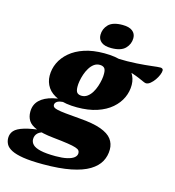

<svg xmlns="http://www.w3.org/2000/svg" viewBox="-222 -825 1077 1179"><g transform="rotate(15 316.5 -235.5)"><path d="M641.5 -403.5Q636 -403.5 623.2 -409.2Q610.5 -415 590.8 -423.5Q571 -432 544.8 -440.5Q518.5 -449 486 -454.8Q453.5 -460.5 415 -460.5L426 -505.5Q499.5 -503 555.8 -506.8Q612 -510.5 649.8 -515.2Q687.5 -520 703.5 -520Q709.5 -520 715 -516.8Q720.5 -513.5 720.5 -505.5Q720.5 -494 713.5 -477Q706.5 -460 694.8 -443.2Q683 -426.5 669 -415Q655 -403.5 641.5 -403.5ZM280 -227Q300 -227 316.2 -239Q332.5 -251 344.2 -270.2Q356 -289.5 363.5 -312Q371 -334.5 374.8 -356Q378.5 -377.5 378 -393Q378 -420.5 367.8 -430Q357.5 -439.5 339.5 -439.5Q318.5 -439.5 302.5 -427.5Q286.5 -415.5 274.8 -396.2Q263 -377 255.5 -354.8Q248 -332.5 244.2 -311Q240.5 -289.5 241 -273.5Q241.5 -246 251.5 -236.5Q261.5 -227 280 -227ZM348 -515.5Q423 -515.5 469.5 -496.5Q516 -477.5 537.8 -444.8Q559.5 -412 560 -371.5Q560.5 -329 542.5 -289.5Q524.5 -250 488 -218.5Q451.5 -187 397.2 -169Q343 -151 271 -151Q196.5 -151 149.8 -170.2Q103 -189.5 81 -222.2Q59 -255 58.5 -295.5Q58 -338.5 76.2 -377.8Q94.5 -417 131 -448.2Q167.5 -479.5 221.8 -497.5Q276 -515.5 348 -515.5ZM159 240.5Q82 240.5 33.2 232.8Q-15.5 225 -42 211.2Q-68.5 197.5 -78.5 179Q-88.5 160.5 -88.5 139Q-88.5 112 -71.2 92.5Q-54 73 -9.5 59.5Q35 46 117 38L133.5 38.5L129 47Q110.5 49.5 97.8 54.8Q85 60 77 67.8Q69 75.5 65 85.2Q61 95 61 107Q61 126.5 75.5 141.2Q90 156 125 164.2Q160 172.5 221.5 172.5Q264.5 172.5 293.8 165.8Q323 159 337.8 147Q352.5 135 352.5 118.5Q352.5 108.5 347 101.5Q341.5 94.5 324.2 88.8Q307 83 272.2 77.8Q237.5 72.5 179 66.5Q107.5 59 69 43.5Q30.5 28 15.8 4.5Q1 -19 1 -51Q1 -96.5 30.5 -125.2Q60 -154 114.2 -167Q168.5 -180 242 -177.5L219.5 -160.5Q165.5 -163.5 147.8 -154Q130 -144.5 130 -129Q130 -121 136.5 -115.2Q143 -109.5 161.5 -105.2Q180 -101 214.2 -97.5Q248.5 -94 304 -89.5Q391 -83 441 -64.8Q491 -46.5 512 -18.2Q533 10 533 47Q533 88.5 513.8 123.8Q494.5 159 451.5 185.2Q408.5 211.5 336.5 226Q264.5 240.5 159 240.5ZM379 -557Q337 -557 316 -573.8Q295 -590.5 295 -618.5Q295 -657 322 -684.8Q349 -712.5 411 -712.5Q453 -712.5 474.2 -696Q495.5 -679.5 495.5 -651Q495.5 -613 468.2 -585Q441 -557 379 -557Z"/></g></svg>

Font: Newsreader 9pt ExtraBold
Style: Italic
Weight: 800
Italic angle: -17°
Designer: Hugues Gentile
Foundry: Production Type
Version: Version 1.003